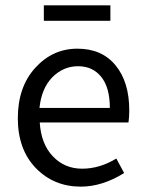

<svg xmlns="http://www.w3.org/2000/svg" viewBox="-20 -678 536 710"><path d="M386.2 -278.8Q386.2 -354 354.5 -393.6Q322.8 -433.1 268.6 -433.1Q214.4 -433.1 173.8 -392.6Q133.3 -351.1 126 -278.8ZM278.8 12.2Q179.2 12.2 112.3 -56.6Q45.9 -125.5 45.9 -240.7Q45.9 -356.4 110.4 -427.2Q174.8 -498 266.1 -498Q356.9 -498 407.2 -436.5Q458 -375 458 -270Q458 -243.2 455.1 -225.1H127Q131.8 -146 175.3 -100.1Q218.8 -54.2 283.7 -54.2Q348.6 -54.2 410.2 -91.8L439 -38.1Q357.9 12.2 278.8 12.2ZM142.1 -658.2H388.2V-601.1H142.1Z"/></svg>

Font: SourceSansPro-Regular
Style: Regular
Weight: 400
Designer: Paul D. Hunt
Foundry: Adobe Systems Incorporated
Version: Version 1.050;PS Version 1.000;hotconv 1.0.70;makeotf.lib2.5